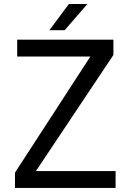

<svg xmlns="http://www.w3.org/2000/svg" viewBox="-20 -924 642 944"><path d="M222.7 -775.4H297.9L409.7 -904.3H318.8ZM53.7 0H548.3V-83H156.7L537.6 -653.8V-729H64.5V-646H424.3L53.7 -75.2Z"/></svg>

Font: Hack
Style: Regular
Weight: 400
Monospace: yes
Designer: Christopher Simpkins
Foundry: Christopher Simpkins
Version: Version 2.010